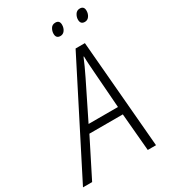

<svg xmlns="http://www.w3.org/2000/svg" viewBox="-275 -1007 977 1109"><g transform="rotate(-30 213.5 -452.0)"><path d="M-58 0 306 -716H368L429 0H374L352 -250H129L3 0ZM153 -301H349L331 -543Q329 -570 327 -599Q325 -628 325 -652H322Q302 -603 272 -542ZM430 -822Q401 -822 401 -853Q401 -871 411.5 -887.5Q422 -904 442 -904Q470 -904 470 -874Q470 -853 459 -837.5Q448 -822 430 -822ZM267 -822Q238 -822 238 -853Q238 -871 248 -887.5Q258 -904 279 -904Q307 -904 307 -874Q307 -853 296 -837.5Q285 -822 267 -822Z"/></g></svg>

Font: Noto Sans SemiCondensed Light
Style: Italic
Weight: 300
Width: 4
Italic angle: -12°
Designer: Monotype Design Team
Foundry: Monotype Imaging Inc.
Version: Version 2.013; ttfautohint (v1.8.4.7-5d5b)